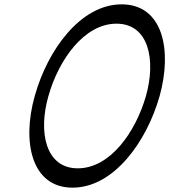

<svg xmlns="http://www.w3.org/2000/svg" viewBox="-20 -842 779 884"><path d="M715 -400C774 -612 730 -822 540 -822C351 -822 199 -612 140 -400C80 -188 125 22 314 22C503 22 655 -188 715 -400ZM203 -400C250 -567 368 -733 516 -733C665 -733 699 -567 652 -400C604 -233 487 -67 338 -67C190 -67 155 -233 203 -400Z"/></svg>

Font: Nupuram Condensed Oblique
Style: Regular
Weight: 400
Width: 3
Designer: Santhosh Thottingal (santhosh.thottingal@gmail.com)
Foundry: SMC
Version: Version 1.000